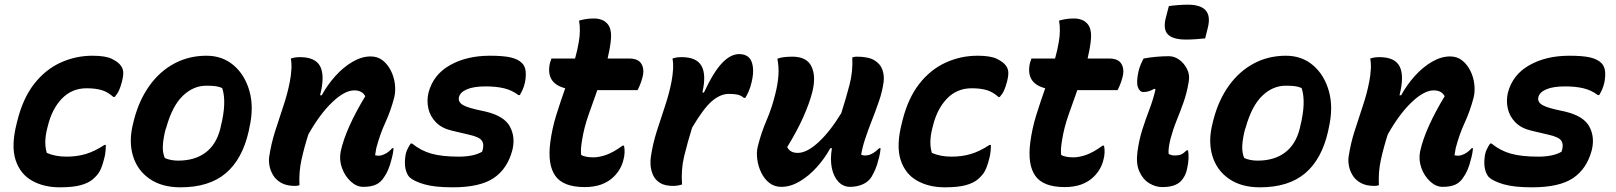

<svg xmlns="http://www.w3.org/2000/svg" viewBox="-20 -788 6900 820"><path d="M375 -550Q431 -550 458 -536.5Q485 -523 495 -509Q504 -498 506 -483Q508 -468 501 -440Q495 -417 488.5 -402.5Q482 -388 470 -374H464Q441 -395 414.5 -403Q388 -411 350 -411Q287 -411 244.5 -367Q202 -323 184 -249L181 -237Q174 -209 173.5 -183Q173 -157 180 -135Q216 -119 264 -119Q309 -119 347 -130.5Q385 -142 426 -169H432Q432 -156 430.5 -140.5Q429 -125 425 -111Q416 -75 406 -57Q396 -39 376 -22Q357 -6 324 3Q291 12 235 12Q167 12 116.5 -16.5Q66 -45 46.5 -105Q27 -165 51 -260L55 -276Q79 -370 126.5 -430.5Q174 -491 238.5 -520.5Q303 -550 375 -550Z M862 -550Q930 -550 978 -509Q1026 -468 1045.5 -398.5Q1065 -329 1045 -242L1042 -227Q1015 -108 944 -48Q873 12 751 12Q671 12 618.5 -24.5Q566 -61 547.5 -123.5Q529 -186 549 -263L553 -279Q575 -362 619 -423Q663 -484 725 -517Q787 -550 862 -550ZM861 -422Q806 -422 761 -379Q716 -336 690 -243L687 -235Q677 -196 675.5 -165.5Q674 -135 684 -113Q709 -102 741 -102Q812 -102 858 -136.5Q904 -171 921 -239L923 -248Q949 -352 929 -412Q916 -418 900 -420Q884 -422 861 -422Z M1222 -538Q1239 -544 1261 -544Q1328 -544 1348 -503.5Q1368 -463 1347 -381H1354Q1378 -425 1412 -463Q1446 -501 1485.5 -524Q1525 -547 1563 -547Q1593 -547 1614.5 -530Q1636 -513 1649.5 -486Q1663 -459 1666.5 -429Q1670 -399 1664 -373Q1649 -315 1625.5 -264Q1602 -213 1587 -155Q1586 -147 1584.5 -140Q1583 -133 1582 -125Q1586 -124 1589.5 -123.5Q1593 -123 1597 -123Q1609 -123 1625 -131Q1641 -139 1655 -155H1661Q1660 -146 1658.5 -136Q1657 -126 1653 -111Q1646 -82 1637.5 -62.5Q1629 -43 1620 -31Q1607 -10 1586.5 0Q1566 10 1531 10Q1503 10 1478 -13Q1453 -36 1440.5 -70.5Q1428 -105 1435 -141Q1446 -192 1473.5 -252.5Q1501 -313 1540 -377Q1527 -402 1493 -402Q1452 -402 1399 -351.5Q1346 -301 1297 -214Q1279 -158 1267.5 -105.5Q1256 -53 1259 3Q1250 6 1240 6Q1204 6 1181 -7Q1158 -20 1146 -40.5Q1134 -61 1130.5 -82.5Q1127 -104 1130 -120Q1138 -174 1155 -227.5Q1172 -281 1190 -334.5Q1208 -388 1218 -440Q1223 -466 1224.5 -492Q1226 -518 1222 -538Z M1939 -119Q2003 -119 2039 -140Q2049 -168 2039 -185.5Q2029 -203 1982 -213L1910 -230Q1867 -240 1842 -265.5Q1817 -291 1809.5 -324.5Q1802 -358 1810 -392Q1830 -469 1901.5 -509.5Q1973 -550 2072 -550Q2131 -550 2162 -542.5Q2193 -535 2209 -519Q2223 -505 2225 -483Q2227 -461 2222 -436Q2218 -418 2212 -405Q2206 -392 2200 -382H2194Q2166 -403 2132.5 -411Q2099 -419 2054 -419Q2003 -419 1974 -406.5Q1945 -394 1940 -373Q1936 -356 1950.5 -344Q1965 -332 2011 -321L2056 -311Q2134 -292 2158 -247Q2182 -202 2168 -146Q2147 -67 2088.5 -27.5Q2030 12 1913 12Q1836 12 1791.5 -1Q1747 -14 1728 -32Q1717 -45 1712 -66.5Q1707 -88 1711 -119Q1713 -136 1720 -150.5Q1727 -165 1734 -175H1740Q1778 -144 1823.5 -131.5Q1869 -119 1939 -119Z M2645 -166Q2648 -153 2647.5 -137Q2647 -121 2642 -103Q2632 -64 2602 -34Q2580 -12 2549 -0.5Q2518 11 2477 11Q2386 11 2352 -36.5Q2318 -84 2330 -179Q2338 -240 2356 -297.5Q2374 -355 2394 -411Q2309 -433 2329 -520Q2331 -526 2332.5 -530Q2334 -534 2335 -538H2436Q2441 -556 2445 -573.5Q2449 -591 2452 -609Q2456 -632 2456.5 -655Q2457 -678 2453 -700Q2470 -705 2485.5 -707Q2501 -709 2517 -709Q2555 -709 2575 -685.5Q2595 -662 2588 -609Q2586 -591 2582.5 -573.5Q2579 -556 2575 -538H2668Q2706 -538 2719.5 -515Q2733 -492 2724 -458Q2720 -443 2715 -430Q2710 -417 2703 -403H2531Q2511 -348 2492.5 -294.5Q2474 -241 2466 -190Q2459 -150 2462 -126Q2481 -116 2514 -116Q2539 -116 2569 -126.5Q2599 -137 2639 -166Z M2893 0Q2887 2 2876.5 4Q2866 6 2855 6Q2819 6 2798.5 -7Q2778 -20 2769 -40.5Q2760 -61 2758.5 -82.5Q2757 -104 2760 -120Q2768 -174 2785 -227.5Q2802 -281 2820 -334.5Q2838 -388 2848 -440Q2853 -466 2854.5 -492Q2856 -518 2852 -538Q2868 -544 2891 -544Q2955 -544 2976 -506.5Q2997 -469 2980 -394L2986 -392Q3027 -480 3063.5 -518.5Q3100 -557 3137 -557Q3164 -557 3179 -542Q3192 -529 3195.5 -501.5Q3199 -474 3190 -437Q3185 -415 3177.5 -398Q3170 -381 3163 -370H3157Q3144 -381 3129 -384Q3114 -387 3093 -387Q3057 -387 3021 -356.5Q2985 -326 2936 -243Q2916 -179 2902 -121Q2888 -63 2893 0Z M3300 -537Q3311 -542 3328.5 -544Q3346 -546 3364 -546Q3426 -546 3446 -503.5Q3466 -461 3449 -394Q3437 -347 3410.5 -287.5Q3384 -228 3342 -160Q3354 -135 3387 -135Q3426 -135 3475.5 -180.5Q3525 -226 3573 -305Q3593 -368 3608 -425Q3623 -482 3620 -543Q3629 -546 3639 -546Q3689 -546 3714.5 -530.5Q3740 -515 3748.5 -490.5Q3757 -466 3754 -440Q3749 -400 3734.5 -357.5Q3720 -315 3703.5 -273.5Q3687 -232 3674 -192Q3663 -159 3658 -127Q3666 -124 3675 -124Q3691 -124 3706 -132.5Q3721 -141 3735 -155H3741Q3740 -145 3738.5 -135Q3737 -125 3733 -111Q3726 -82 3718.5 -65Q3711 -48 3703 -34Q3690 -12 3665 -1Q3640 10 3611 10Q3581 10 3560.5 -12Q3540 -34 3532.5 -71Q3525 -108 3533 -155H3526Q3502 -111 3468 -73.5Q3434 -36 3395 -13Q3356 10 3317 10Q3287 10 3265.5 -7Q3244 -24 3231 -51Q3218 -78 3214 -108.5Q3210 -139 3217 -165Q3231 -221 3254 -274.5Q3277 -328 3291 -386Q3302 -429 3304.5 -466Q3307 -503 3300 -537Z M4155 -550Q4211 -550 4238 -536.5Q4265 -523 4275 -509Q4284 -498 4286 -483Q4288 -468 4281 -440Q4275 -417 4268.5 -402.5Q4262 -388 4250 -374H4244Q4221 -395 4194.5 -403Q4168 -411 4130 -411Q4067 -411 4024.5 -367Q3982 -323 3964 -249L3961 -237Q3954 -209 3953.5 -183Q3953 -157 3960 -135Q3996 -119 4044 -119Q4089 -119 4127 -130.5Q4165 -142 4206 -169H4212Q4212 -156 4210.5 -140.5Q4209 -125 4205 -111Q4196 -75 4186 -57Q4176 -39 4156 -22Q4137 -6 4104 3Q4071 12 4015 12Q3947 12 3896.5 -16.5Q3846 -45 3826.5 -105Q3807 -165 3831 -260L3835 -276Q3859 -370 3906.5 -430.5Q3954 -491 4018.5 -520.5Q4083 -550 4155 -550Z M4695 -166Q4698 -153 4697.5 -137Q4697 -121 4692 -103Q4682 -64 4652 -34Q4630 -12 4599 -0.5Q4568 11 4527 11Q4436 11 4402 -36.5Q4368 -84 4380 -179Q4388 -240 4406 -297.5Q4424 -355 4444 -411Q4359 -433 4379 -520Q4381 -526 4382.5 -530Q4384 -534 4385 -538H4486Q4491 -556 4495 -573.5Q4499 -591 4502 -609Q4506 -632 4506.5 -655Q4507 -678 4503 -700Q4520 -705 4535.5 -707Q4551 -709 4567 -709Q4605 -709 4625 -685.5Q4645 -662 4638 -609Q4636 -591 4632.5 -573.5Q4629 -556 4625 -538H4718Q4756 -538 4769.5 -515Q4783 -492 4774 -458Q4770 -443 4765 -430Q4760 -417 4753 -403H4581Q4561 -348 4542.5 -294.5Q4524 -241 4516 -190Q4509 -150 4512 -126Q4531 -116 4564 -116Q4589 -116 4619 -126.5Q4649 -137 4689 -166Z M4864 -538Q4890 -543 4918.5 -545.5Q4947 -548 4972 -548Q4996 -548 5017 -532.5Q5038 -517 5050 -492.5Q5062 -468 5057 -440Q5049 -391 5034.5 -350.5Q5020 -310 5005 -273Q4990 -236 4979 -195Q4973 -170 4971.5 -156Q4970 -142 4971 -131Q4981 -124 4998 -124Q5014 -124 5024.5 -128.5Q5035 -133 5048 -146H5054Q5060 -112 5050 -68Q5044 -35 5022 -13Q4997 11 4944 11Q4915 11 4888 -5.5Q4861 -22 4846 -55.5Q4831 -89 4838 -141Q4845 -192 4859 -235.5Q4873 -279 4889 -321Q4905 -363 4915 -406L4910 -409Q4898 -402 4887 -398.5Q4876 -395 4863 -395Q4847 -395 4839.5 -416.5Q4832 -438 4843 -486Q4849 -510 4864 -538ZM4972 -762Q4992 -765 5014 -766.5Q5036 -768 5053 -768Q5162 -768 5139 -672L5127 -624Q5108 -622 5086 -620.5Q5064 -619 5046 -619Q4988 -619 4967 -642Q4946 -665 4960 -716Z M5472 -550Q5540 -550 5588 -509Q5636 -468 5655.5 -398.5Q5675 -329 5655 -242L5652 -227Q5625 -108 5554 -48Q5483 12 5361 12Q5281 12 5228.5 -24.5Q5176 -61 5157.5 -123.5Q5139 -186 5159 -263L5163 -279Q5185 -362 5229 -423Q5273 -484 5335 -517Q5397 -550 5472 -550ZM5471 -422Q5416 -422 5371 -379Q5326 -336 5300 -243L5297 -235Q5287 -196 5285.5 -165.5Q5284 -135 5294 -113Q5319 -102 5351 -102Q5422 -102 5468 -136.5Q5514 -171 5531 -239L5533 -248Q5559 -352 5539 -412Q5526 -418 5510 -420Q5494 -422 5471 -422Z M5832 -538Q5849 -544 5871 -544Q5938 -544 5958 -503.5Q5978 -463 5957 -381H5964Q5988 -425 6022 -463Q6056 -501 6095.5 -524Q6135 -547 6173 -547Q6203 -547 6224.5 -530Q6246 -513 6259.5 -486Q6273 -459 6276.5 -429Q6280 -399 6274 -373Q6259 -315 6235.5 -264Q6212 -213 6197 -155Q6196 -147 6194.5 -140Q6193 -133 6192 -125Q6196 -124 6199.5 -123.5Q6203 -123 6207 -123Q6219 -123 6235 -131Q6251 -139 6265 -155H6271Q6270 -146 6268.5 -136Q6267 -126 6263 -111Q6256 -82 6247.5 -62.5Q6239 -43 6230 -31Q6217 -10 6196.5 0Q6176 10 6141 10Q6113 10 6088 -13Q6063 -36 6050.5 -70.5Q6038 -105 6045 -141Q6056 -192 6083.5 -252.5Q6111 -313 6150 -377Q6137 -402 6103 -402Q6062 -402 6009 -351.5Q5956 -301 5907 -214Q5889 -158 5877.5 -105.5Q5866 -53 5869 3Q5860 6 5850 6Q5814 6 5791 -7Q5768 -20 5756 -40.5Q5744 -61 5740.5 -82.5Q5737 -104 5740 -120Q5748 -174 5765 -227.5Q5782 -281 5800 -334.5Q5818 -388 5828 -440Q5833 -466 5834.5 -492Q5836 -518 5832 -538Z M6549 -119Q6613 -119 6649 -140Q6659 -168 6649 -185.5Q6639 -203 6592 -213L6520 -230Q6477 -240 6452 -265.5Q6427 -291 6419.5 -324.5Q6412 -358 6420 -392Q6440 -469 6511.5 -509.5Q6583 -550 6682 -550Q6741 -550 6772 -542.5Q6803 -535 6819 -519Q6833 -505 6835 -483Q6837 -461 6832 -436Q6828 -418 6822 -405Q6816 -392 6810 -382H6804Q6776 -403 6742.5 -411Q6709 -419 6664 -419Q6613 -419 6584 -406.5Q6555 -394 6550 -373Q6546 -356 6560.5 -344Q6575 -332 6621 -321L6666 -311Q6744 -292 6768 -247Q6792 -202 6778 -146Q6757 -67 6698.5 -27.5Q6640 12 6523 12Q6446 12 6401.5 -1Q6357 -14 6338 -32Q6327 -45 6322 -66.5Q6317 -88 6321 -119Q6323 -136 6330 -150.5Q6337 -165 6344 -175H6350Q6388 -144 6433.5 -131.5Q6479 -119 6549 -119Z"/></svg>

Font: Recursive Sn Csl St
Style: Bold Italic
Weight: 700
Italic angle: -15°
Version: Version 1.079;hotconv 1.0.112;makeotfexe 2.5.65598; ttfautoh